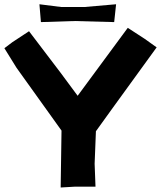

<svg xmlns="http://www.w3.org/2000/svg" viewBox="-29 -835 740 883"><path d="M558.6 -707 328.1 -394.5 250 -500 104.5 -691.4 27.3 -640.6 -8.8 -613.3 46.9 -523.4 253.9 -234.4 250 27.3 316.4 23.4H410.2L406.2 -82L412.1 -231.4L490.2 -339.8L691.4 -617.2L636.7 -656.2ZM152.3 -815.4 159.2 -733.4 312.5 -738.3 496.1 -733.4 504.9 -815.4 358.4 -802.7H252.9Z"/></svg>

Font: MaokenAssortedSans-Lite
Style: Lite
Weight: 400
Version: Version 1.400